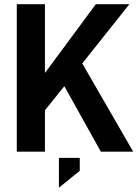

<svg xmlns="http://www.w3.org/2000/svg" viewBox="-20 -710 649 899"><path d="M281.2 -306.6 190.4 -193.4V0H58.6V-690.4H190.4V-368.2L428.7 -690.4H585.9L365.2 -413.1L603.5 0H452.1ZM255.9 29.3H353.5V89.8L255.9 168.9Z"/></svg>

Font: Dinish
Style: Bold
Weight: 700
Designer: Bert Driehuis
Foundry: Playbeing
Version: Version 3.006; git-39231f3c-release